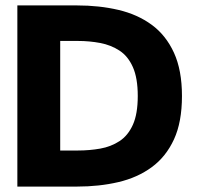

<svg xmlns="http://www.w3.org/2000/svg" viewBox="-20 -688 726 708"><path d="M44 0V-668H264Q346 -668 416.5 -651.5Q487 -635 539.5 -596.5Q592 -558 621.5 -493.5Q651 -429 651 -334Q651 -238 621.5 -174Q592 -110 539.5 -71.5Q487 -33 416.5 -16.5Q346 0 264 0ZM202 -133H267Q310 -133 349.5 -140Q389 -147 420.5 -167.5Q452 -188 470 -228Q488 -268 488 -334Q488 -400 470 -440.5Q452 -481 420.5 -501.5Q389 -522 349.5 -529.5Q310 -537 267 -537H202Z"/></svg>

Font: Atkinson Hyperlegible
Style: Bold
Weight: 700
Designer: Elliott Scott, Megan Eiswerth, Linus Boman, Theodore Petrosky
Foundry: Braille Institute
Version: Version 1.006; ttfautohint (v1.8.3)